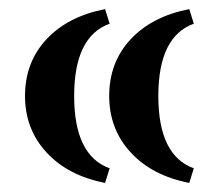

<svg xmlns="http://www.w3.org/2000/svg" viewBox="-20 -434 491 422"><path d="M211 -32Q129.4 -47.8 82.2 -99Q35 -150.2 35 -223Q35 -297 82 -347.5Q129 -398 211 -414L221 -381.9Q143 -354 143 -223Q143 -92 221 -64.1ZM396 -32Q314.4 -47.8 267.2 -99Q220 -150.2 220 -223Q220 -297 267 -347.5Q314 -398 396 -414L406 -381.9Q328 -354 328 -223Q328 -92 406 -64.1Z"/></svg>

Font: Baskervville SC
Style: Regular
Weight: 400
Designer: Alexis Faudot, Rémi Forte, Morgane Pierson, Rafael Ribas, Tanguy Vanlaeys, Rosalie Wagner, Thomas Huot-Marchand
Foundry: ANRT
Version: Version 1.100